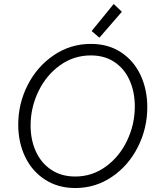

<svg xmlns="http://www.w3.org/2000/svg" viewBox="-20 -950 802 977"><path d="M72.8 -315.9Q72.8 -423.3 121.1 -517.8Q169.4 -612.3 254.2 -669.4Q338.9 -726.6 442.4 -726.6Q531.7 -726.6 596.7 -683.3Q661.6 -640.1 695.6 -566.9Q729.5 -493.7 729.5 -404.8Q729.5 -296.9 681.6 -202.1Q633.8 -107.4 549.8 -50.3Q465.8 6.8 363.3 6.8Q275.9 6.8 210 -35.4Q144 -77.6 108.4 -151.1Q72.8 -224.6 72.8 -315.9ZM666 -408.2Q666 -481 640.1 -540Q614.3 -599.1 563.7 -633.5Q513.2 -668 441.9 -668Q355 -668 284.9 -617.4Q214.8 -566.9 175.3 -484.6Q135.7 -402.3 135.7 -311.5Q135.7 -237.3 163.1 -178.2Q190.4 -119.1 241.7 -85.4Q293 -51.8 362.8 -51.8Q448.7 -51.8 518.1 -102.1Q587.4 -152.3 626.7 -234.6Q666 -316.9 666 -408.2ZM446.3 -792 558.6 -929.7 600.1 -890.1 485.8 -758.3Z"/></svg>

Font: Reddit Sans Chocolate Light
Style: Italic
Weight: 300
Italic angle: -11.25°
Designer: Stephen Hutchings
Version: Version 1.013